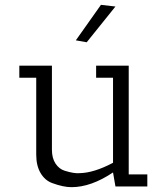

<svg xmlns="http://www.w3.org/2000/svg" viewBox="-20 -772 689 795"><path d="M448 -58Q357 3 276 3Q242 3 196 -14Q166 -25 148 -55.5Q130 -86 130 -132V-450H60V-500H195V-152Q195 -117 210 -94.5Q225 -72 248 -65Q286 -53 309 -55Q369 -56 448 -98V-450H378V-500H513V-50H590V0H458ZM398 -752 458 -745 339 -597 294 -605Z"/></svg>

Font: Antic Slab
Style: Regular
Weight: 400
Designer: Santiago Orozco
Foundry: Santiago Orozco
Version: Version 001.002